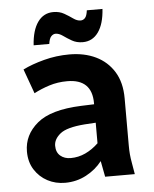

<svg xmlns="http://www.w3.org/2000/svg" viewBox="-52 -763 657 819"><g transform="rotate(-5 276.0 -354.0)"><path d="M43 -136Q43 -207 101.5 -256Q160 -305 290 -310L346 -312V-317Q346 -420 240 -420Q199 -420 163 -408.5Q127 -397 97 -381L59 -486Q97 -505 150 -519Q203 -533 259 -533Q323 -533 372 -509.5Q421 -486 449.5 -440Q478 -394 478 -326V-124Q478 -103 479.5 -86Q481 -69 485 -47L493 0H366L353 -68Q326 -33 284.5 -11Q243 11 194 11Q153 11 119 -7Q85 -25 64 -58Q43 -91 43 -136ZM165 -150Q165 -122 182.5 -107Q200 -92 227 -92Q260 -92 290 -106Q320 -120 346 -145V-233L298 -230Q221 -224 193 -201Q165 -178 165 -150ZM111 -585Q115 -649 140 -684Q165 -719 207 -719Q233 -719 253 -707.5Q273 -696 289 -684.5Q305 -673 320 -673Q331 -673 339 -681.5Q347 -690 350 -714H417Q413 -650 388 -615Q363 -580 321 -580Q295 -580 275 -591.5Q255 -603 239 -614.5Q223 -626 208 -626Q198 -626 189.5 -617Q181 -608 178 -585Z"/></g></svg>

Font: Radio Canada SemiBold
Style: Regular
Weight: 600
Designer: Charles Daoud, Etienne Aubert Bonn, Alexandre Saumier Demers, Jacques Le Bailly
Foundry: Radio-Canada
Version: Version 2.104; ttfautohint (v1.8.4.7-5d5b);gftools[0.9.28.de